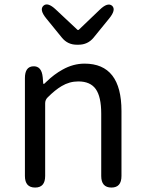

<svg xmlns="http://www.w3.org/2000/svg" viewBox="-20 -843 651 863"><path d="M138 0Q92 0 92 -52V-492Q92 -543 129 -545Q167 -547 172 -496L174 -471Q175 -465 176.5 -465Q178 -465 189 -476Q223 -509 261 -530Q309 -557 360 -557Q526 -557 526 -344V-52Q526 0 481 0Q435 0 435 -52V-332Q435 -408 410.5 -442.5Q386 -477 332 -477Q292 -477 257 -456Q228 -439 194 -405Q183 -394 183 -379V-52Q183 0 138 0ZM325 -642Q284 -642 258 -674L188 -760Q156 -799 175 -817Q194 -835 231 -800L327 -710Q331 -706 335 -710L428 -799Q464 -834 484 -817Q503 -799 470 -759L400 -673Q374 -642 333 -642Z"/></svg>

Font: Resource Han Rounded CN
Style: Regular
Weight: 400
Designer: Cyano Hao (round all glyphs); Ryoko NISHIZUKA  (kana, bopomofo & ideographs); Paul D. Hunt (Latin, Greek & Cyrillic); Sa
Foundry: Cyano Hao
Version: 0.990